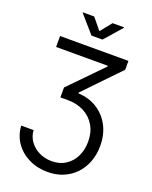

<svg xmlns="http://www.w3.org/2000/svg" viewBox="-203 -1049 1083 1370"><g transform="rotate(20 338.5 -363.5)"><path d="M43.9 -32.2H137.7Q141.1 16.6 168.7 53.7Q196.3 90.8 239.5 111.6Q282.7 132.3 334 132.3Q395 132.3 439.5 103.3Q483.9 74.2 508.1 24.4Q532.2 -25.4 532.2 -87.9Q532.2 -157.7 501.7 -209.2Q471.2 -260.7 417.7 -288.8Q364.3 -316.9 293.9 -316.9H237.8V-392.1L478.5 -638.7V-644.5H85.9V-727.5H605V-660.2L349.1 -394.5V-387.7Q430.2 -384.3 491.9 -345.2Q553.7 -306.2 588.6 -240.2Q623.5 -174.3 623.5 -88.9Q623.5 -22.9 602.5 32.7Q581.5 88.4 543 129.2Q504.4 169.9 450.9 192.4Q397.5 214.8 332.5 214.8Q253.9 214.8 189.9 183.3Q126 151.9 87.2 96.2Q48.3 40.5 43.9 -32.2ZM267.1 -941.9 337.4 -856 406.7 -941.9H493.7V-938L378.9 -807.1H295.4L181.2 -938V-941.9Z"/></g></svg>

Font: Inter 17pt
Style: Regular
Weight: 400
Version: Version 4.001;git-66647c0bb